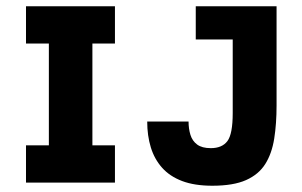

<svg xmlns="http://www.w3.org/2000/svg" viewBox="-20 -583 963 613"><path d="M136 -18V-545H275V-18ZM63 0V-119H347V0ZM63 -444V-563H347V-444ZM658 10Q601 10 561.5 -5Q522 -20 497.5 -47.5Q473 -75 461.5 -112.5Q450 -150 450 -195H582Q582 -172 588 -152.5Q594 -133 609.5 -121.5Q625 -110 653 -110Q689 -110 706 -132.5Q723 -155 723 -222V-545H863V-246Q863 -188 855.5 -140.5Q848 -93 827 -59.5Q806 -26 765.5 -8Q725 10 658 10ZM605 -457V-563H863V-457Z"/></svg>

Font: Darker Grotesque Light Black
Style: Regular
Weight: 900
Version: Version 1.000;gftools[0.9.28]